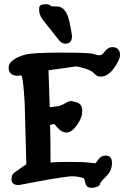

<svg xmlns="http://www.w3.org/2000/svg" viewBox="-20 -904 621 922"><path d="M325.7 -730Q325.7 -694.8 294.9 -694.3Q276.9 -694.3 264.2 -710L197.8 -793.5Q168.5 -827.6 168.5 -850.1Q168.5 -852.5 168 -863.3V-864.3Q168 -883.8 198.7 -883.8H200.2H200.7Q220.2 -882.8 226.1 -874Q232.4 -873 253.9 -873Q298.8 -873 314.9 -793Q325.7 -739.7 325.7 -730ZM222.7 -123.5Q245.6 -126.5 314.5 -126.5Q383.3 -126.5 406.2 -123L438 -120.1Q442.9 -124.5 454.3 -140.6Q465.8 -156.7 488.3 -156.7H489.3Q517.6 -156.7 517.6 -121.1Q517.6 -85.4 492.7 -60.1Q467.8 -34.7 461.9 -25.9Q461.4 -12.2 446 -7.1Q430.7 -2 419.4 -2Q394 -2 389.2 -27.8Q385.7 -43.9 382.8 -47.9Q378.4 -50.3 360.6 -54Q342.8 -57.6 325.7 -57.6Q308.6 -57.6 222.2 -43.5L71.3 -15.6H69.3Q35.2 -15.6 35.2 -42.5Q35.2 -46.4 36.6 -57.6Q38.1 -68.8 61.5 -84L106.4 -115.2L98.6 -406.7Q92.3 -516.6 84.5 -540Q84 -540.5 83.5 -541L72.8 -542L71.3 -540H66.4Q21.5 -540 21.5 -579.6V-580.1Q21.5 -599.6 43.7 -616.2Q65.9 -632.8 103.3 -642.1Q140.6 -651.4 274.4 -651.4Q408.2 -651.4 428.2 -645Q448.2 -638.7 454.6 -638.7Q460.9 -638.7 466.3 -640.1Q471.7 -641.6 485.8 -659.7Q500 -677.7 518.8 -677.7Q537.6 -677.7 547.1 -667.2Q556.6 -656.7 556.6 -640.1Q556.6 -623.5 538.6 -593.3Q503.4 -536.1 464.8 -536.1Q444.3 -536.1 433.1 -550.3Q421.9 -564.5 388.4 -574.7Q355 -585 343.8 -585L212.9 -566.4Q216.3 -477.5 218.8 -389.2Q230 -390.6 251.2 -393.1Q272.5 -395.5 291.5 -407.2Q310.5 -418.9 322.3 -418.9H322.8L351.1 -411.6Q375 -402.3 375 -370.6Q375 -338.9 349.6 -303.2Q324.2 -267.6 299.8 -267.6Q275.4 -267.6 253.9 -293.5L240.7 -308.6L220.7 -304.2Q222.7 -213.4 222.7 -123.5Z"/></svg>

Font: Drukaatie burti
Style: Demi
Weight: 600
Version: Version 0.14